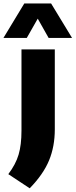

<svg xmlns="http://www.w3.org/2000/svg" viewBox="-68 -828 428 1086"><path d="M-21 157Q21 101.5 37.2 46.5Q53.5 -8.5 53.5 -89V-548.5H242V-96.5Q242 0.5 209.5 79.2Q177 158 100 237ZM339.5 -613.5H207L145.5 -722.5L83.5 -613.5H-48.5L69.5 -808.5H221Z"/></svg>

Font: Encode Sans ExtraBold
Style: Regular
Weight: 800
Designer: Multiple Designers
Foundry: Impallari Type
Version: Version 2.000